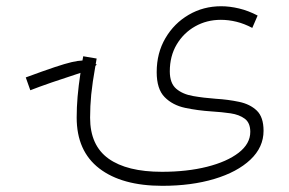

<svg xmlns="http://www.w3.org/2000/svg" viewBox="-20 -375 925 615"><path d="M290 -168 285.6 -164.1Q275.9 -109.4 272.2 -72.3Q268.6 -35.2 268.6 2Q268.6 90.8 327.6 133.1Q386.7 175.3 498.5 175.3Q579.1 175.3 643.1 159.2Q707 143.1 744.4 114.3Q781.7 85.4 781.7 47.4Q781.7 18.6 764.2 5.4Q746.6 -7.8 718.5 -12Q690.4 -16.1 657.7 -18.1Q613.3 -21 573 -29.5Q532.7 -38.1 507.3 -64Q481.9 -89.8 481.9 -144Q481.9 -205.1 509.8 -252.7Q537.6 -300.3 584.5 -327.6Q631.3 -355 688.5 -355Q715.8 -355 745.6 -347.9Q775.4 -340.8 805.2 -325.2L788.1 -285.6Q762.2 -299.3 737.1 -305.4Q711.9 -311.5 687.5 -311.5Q642.1 -311.5 605 -290.5Q567.9 -269.5 545.9 -232.4Q523.9 -195.3 523.9 -146.5Q523.9 -108.4 544.4 -90.8Q564.9 -73.2 598.4 -67.4Q631.8 -61.5 671.4 -58.6Q710.9 -56.2 745.8 -48.8Q780.8 -41.5 802.5 -20.8Q824.2 0 824.2 43.9Q824.2 96.7 782 136.5Q739.7 176.3 666.5 198.2Q593.3 220.2 500 220.2Q370.6 220.2 298.1 164.6Q225.6 108.9 225.6 1.5Q225.6 -31.2 228.5 -65.2Q231.4 -99.1 237.8 -141.6Q189.5 -126 146.2 -111.1Q103 -96.2 77.1 -85.9L62.5 -127Q120.6 -148.4 155 -159.9Q189.5 -171.4 209.5 -176Q229.5 -180.7 244.1 -181.2Q245.1 -188 246.6 -194.8L289.6 -187.5Q288.1 -178.2 286.6 -169.9Q288.1 -168.9 290 -168Z"/></svg>

Font: Estedad-FD ExtraLight
Style: Regular
Weight: 200
Designer: Amin Abedi
Version: Version 7.3